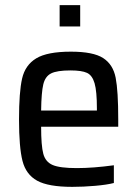

<svg xmlns="http://www.w3.org/2000/svg" viewBox="-20 -719 535 747"><path d="M440 -226H140Q140 -152 148.5 -120.5Q157 -89 185 -77Q213 -65 279 -65Q342 -65 423 -76V-7Q396 0 350 4Q304 8 261 8Q168 8 124.5 -16Q81 -40 67.5 -93Q54 -146 54 -254Q54 -361 66 -413.5Q78 -466 121 -492Q164 -518 256 -518Q343 -518 381.5 -493Q420 -468 430 -416.5Q440 -365 440 -255ZM140 -289H357V-297Q357 -364 348 -395Q339 -426 318.5 -435.5Q298 -445 254 -445Q202 -445 179 -433.5Q156 -422 148.5 -391Q141 -360 140 -289ZM212 -616V-699H292V-616Z"/></svg>

Font: Saira Semi Condensed
Style: Regular
Weight: 400
Width: 4
Designer: Hector Gatti with collaboration of the Omnibus-Type team
Foundry: Omnibus-Type
Version: Version 1.001; ttfautohint (v1.8)